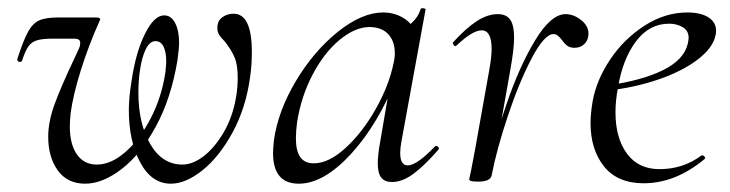

<svg xmlns="http://www.w3.org/2000/svg" viewBox="-20 -429 1757 462"><path d="M96 -100Q96 -137 112 -180Q128 -223 156 -282Q160 -291 163.5 -298Q167 -305 169 -310Q173 -318 173 -326Q173 -336 159 -336H108Q82 -336 69 -332Q56 -328 48.5 -317.5Q41 -307 33 -283Q32 -280 28 -280Q25 -280 23 -282Q21 -284 22 -288Q37 -334 48 -353.5Q59 -373 74.5 -380Q90 -387 121 -387H210Q221 -387 221 -383Q221 -381 218 -375Q193 -319 174.5 -260Q156 -201 150 -157Q148 -135 148 -125Q148 -82 165 -57.5Q182 -33 213 -33Q247 -33 281.5 -63Q316 -93 342.5 -144Q369 -195 378 -255Q380 -275 380 -281Q380 -304 373.5 -317Q367 -330 354 -330Q340 -330 330.5 -310Q321 -290 317 -261Q313 -236 313 -206Q313 -132 341.5 -82.5Q370 -33 419 -33Q444 -33 470.5 -53.5Q497 -74 518.5 -111Q540 -148 548 -195Q552 -219 552 -242Q552 -274 544 -292Q536 -310 521 -329Q512 -338 507.5 -345Q503 -352 503 -362Q503 -379 515 -387.5Q527 -396 542 -396Q586 -396 586 -304Q586 -272 582 -245Q572 -170 540 -111Q508 -52 467.5 -19.5Q427 13 391 13Q345 13 317.5 -38Q290 -89 290 -165Q290 -195 297 -237Q307 -304 329 -348Q351 -392 375 -392Q392 -392 401.5 -373.5Q411 -355 411 -325Q411 -314 407 -284Q392 -193 355.5 -125.5Q319 -58 273 -22.5Q227 13 185 13Q142 13 119 -19Q96 -51 96 -100Z M637 -61Q637 -69 639 -91Q649 -162 692 -234Q735 -306 793 -352.5Q851 -399 902 -399Q933 -399 957 -381.5Q981 -364 984 -330L941 -357Q955 -359 971 -374Q987 -389 992 -407Q993 -410 999 -409Q1005 -408 1004 -406L946 -89Q943 -73 943 -61Q943 -31 961 -31Q983 -31 1027 -77Q1028 -78 1030 -78Q1033 -78 1035 -74.5Q1037 -71 1035 -69Q1001 -30 974.5 -10.5Q948 9 923 9Q906 9 897.5 -1.5Q889 -12 889 -36Q889 -56 895 -89L919 -229L936 -246Q891 -131 825 -59Q759 13 699 13Q637 13 637 -61ZM927 -277Q930 -289 930 -301Q930 -330 914 -347Q898 -364 868 -364Q833 -363 796.5 -332.5Q760 -302 732.5 -250Q705 -198 695 -136Q692 -114 692 -96Q692 -66 702.5 -51Q713 -36 735 -36Q771 -36 811.5 -73Q852 -110 884 -166.5Q916 -223 927 -277Z M1341 -395Q1360 -395 1378 -381Q1396 -367 1396 -348Q1396 -333 1386.5 -323.5Q1377 -314 1363 -314Q1352 -314 1345.5 -318.5Q1339 -323 1332 -333Q1328 -338 1323 -342.5Q1318 -347 1312 -347Q1290 -347 1259.5 -289Q1229 -231 1202 -150Q1175 -69 1163 -7L1153 -8Q1168 -88 1199 -179Q1230 -270 1268 -332.5Q1306 -395 1341 -395ZM1109 2 1114 -21 1124 -74 1157 -259Q1163 -292 1163 -311Q1163 -356 1139 -356Q1117 -356 1078 -319L1076 -318Q1073 -318 1071 -321.5Q1069 -325 1070 -327Q1101 -361 1127 -378Q1153 -395 1178 -395Q1198 -395 1207.5 -382Q1217 -369 1217 -338Q1217 -311 1208 -261L1163 -7Q1160 8 1131 8Q1118 8 1113.5 6.5Q1109 5 1109 2Z M1401 -133Q1401 -155 1406 -185Q1415 -236 1448 -285.5Q1481 -335 1530.5 -367Q1580 -399 1634 -399Q1670 -399 1688.5 -384.5Q1707 -370 1702 -345Q1696 -314 1658.5 -285.5Q1621 -257 1563.5 -237.5Q1506 -218 1442 -211L1444 -224Q1524 -235 1575 -260Q1626 -285 1635 -324Q1637 -334 1637 -338Q1637 -355 1623 -363.5Q1609 -372 1590 -372Q1542 -372 1510 -329Q1478 -286 1467 -218Q1461 -187 1461 -159Q1461 -97 1488.5 -59.5Q1516 -22 1567 -22Q1624 -22 1668 -55H1670Q1673 -55 1675.5 -52Q1678 -49 1675 -46Q1605 12 1529 12Q1466 12 1433.5 -28.5Q1401 -69 1401 -133Z"/></svg>

Font: Cormorant Garamond
Style: Italic
Weight: 400
Italic angle: -10°
Designer: Christian Thalmann (Catharsis Fonts)
Foundry: Catharsis Fonts
Version: Version 4.000